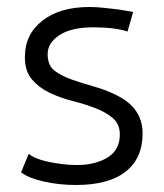

<svg xmlns="http://www.w3.org/2000/svg" viewBox="-20 -524 467 548"><path d="M344 -434Q308 -446 246 -446Q184 -446 150 -424Q116 -402 116 -369.5Q116 -337 136 -322Q156 -307 186 -296.5Q216 -286 251.5 -276Q287 -266 317 -250Q387 -214 387 -143Q387 -72 338.5 -34Q290 4 197 4Q150 4 106.5 -5.5Q63 -15 40 -32L62 -85Q85 -65 155 -56Q177 -53 200 -53Q252 -53 287 -74.5Q322 -96 322 -140Q322 -170 302 -187Q282 -204 252 -215.5Q222 -227 186.5 -236Q151 -245 121 -259.5Q91 -274 71 -297.5Q51 -321 51 -361Q51 -426 101 -465Q151 -504 235 -504Q256 -504 278 -501.5Q300 -499 318 -497L360 -490Z"/></svg>

Font: Antic
Style: Regular
Weight: 400
Designer: Santiago Orozco
Foundry: Typemade
Version: Version 1.0012